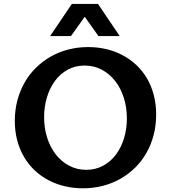

<svg xmlns="http://www.w3.org/2000/svg" viewBox="-20 -970 897 999"><path d="M428.7 -86.4Q477.5 -86.4 516.8 -107.9Q556.2 -129.4 583.5 -166Q610.8 -202.6 625.5 -251.2Q640.1 -299.8 640.1 -354Q640.1 -411.6 624 -461.9Q607.9 -512.2 578.6 -549.3Q549.3 -586.4 509 -607.7Q468.8 -628.9 420.4 -628.9Q371.1 -628.9 331.8 -607.2Q292.5 -585.4 265.4 -548.3Q238.3 -511.2 223.9 -462.6Q209.5 -414.1 209.5 -360.4Q209.5 -302.7 225.6 -252.7Q241.7 -202.6 270.8 -165.8Q299.8 -128.9 340.1 -107.7Q380.4 -86.4 428.7 -86.4ZM411.6 9.8Q362.3 9.8 316.9 -1Q271.5 -11.7 232.2 -32.5Q192.9 -53.2 160.6 -83.5Q128.4 -113.8 105.5 -152.6Q82.5 -191.4 69.8 -238.8Q57.1 -286.1 57.1 -341.3Q57.1 -397.9 70.6 -448.2Q84 -498.5 108.4 -541.3Q132.8 -584 167.5 -617.9Q202.1 -651.9 244.4 -675.8Q286.6 -699.7 335.7 -712.4Q384.8 -725.1 438.5 -725.1Q487.3 -725.1 532.5 -714.6Q577.6 -704.1 616.9 -683.3Q656.2 -662.6 688.5 -632.6Q720.7 -602.5 743.9 -563.5Q767.1 -524.4 779.8 -476.8Q792.5 -429.2 792.5 -374Q792.5 -317.4 779.3 -267.1Q766.1 -216.8 741.7 -174.1Q717.3 -131.3 682.9 -97.4Q648.4 -63.5 606.2 -39.6Q564 -15.6 514.6 -2.9Q465.3 9.8 411.6 9.8ZM240.7 -782.2 354 -949.7H489.7L603 -782.2H492.2L420.9 -882.8L349.1 -782.2Z"/></svg>

Font: Proza Libre
Style: SemiBold
Weight: 600
Designer: Jasper de Waard
Foundry: Jasper de Waard
Version: Version 1.000; ttfautohint (v1.4.1.8-43bc) -l 8 -r 50 -G 200